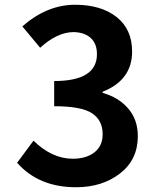

<svg xmlns="http://www.w3.org/2000/svg" viewBox="-20 -774 629 808"><path d="M300 14Q143 14 52 -89L121 -182Q199 -106 286 -106Q343 -106 377.5 -133Q412 -160 412 -209Q412 -268 367 -297.5Q322 -327 208 -327V-433Q388 -433 388 -546Q388 -590 362 -614Q336 -638 289 -639Q220 -638 149 -573L74 -663Q178 -754 296 -754Q405 -754 470.5 -702.5Q536 -651 536 -557Q536 -437 412 -388V-383Q478 -365 519 -318Q560 -271 560 -201Q560 -102 485 -44Q410 14 300 14Z"/></svg>

Font: NotoSansHansBold
Style: Bold
Weight: 700
Designer: Ryoko NISHIZUKA  (kana & ideographs); Paul D. Hunt (Latin, Greek & Cyrillic); Wenlong ZHANG  (bopomofo); Sandoll Communi
Foundry: Adobe Systems Incorporated
Version: Version 1.00;December 8, 2021;FontCreator 13.0.0.2675 64-bit